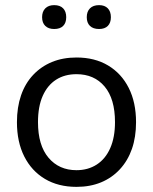

<svg xmlns="http://www.w3.org/2000/svg" viewBox="-20 -719 596 748"><path d="M278 9Q207 9 155 -22Q103 -53 74.5 -109.5Q46 -166 46 -243Q46 -301 62 -347.5Q78 -394 109 -427Q140 -460 182.5 -477.5Q225 -495 278 -495Q349 -495 401 -464Q453 -433 481.5 -376.5Q510 -320 510 -243Q510 -185 494 -139Q478 -93 447 -59.5Q416 -26 373.5 -8.5Q331 9 278 9ZM278 -56Q323 -56 357 -78Q391 -100 409.5 -142Q428 -184 428 -243Q428 -334 387.5 -382Q347 -430 278 -430Q232 -430 198.5 -408.5Q165 -387 146.5 -345.5Q128 -304 128 -243Q128 -153 169 -104.5Q210 -56 278 -56ZM366 -606Q343 -606 330.5 -618Q318 -630 318 -652Q318 -674 330.5 -686.5Q343 -699 366 -699Q388 -699 400 -686.5Q412 -674 412 -652Q412 -630 400 -618Q388 -606 366 -606ZM191 -606Q169 -606 156.5 -618Q144 -630 144 -652Q144 -674 156.5 -686.5Q169 -699 191 -699Q214 -699 226 -686.5Q238 -674 238 -652Q238 -630 226 -618Q214 -606 191 -606Z"/></svg>

Font: Nunito
Style: Regular
Weight: 400
Designer: Vernon Adams
Foundry: Vernon Adams
Version: Version 3.602